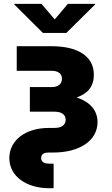

<svg xmlns="http://www.w3.org/2000/svg" viewBox="-20 -790 591 1014"><path d="M240.7 204.1H263.2V74.2H240.7C211.9 74.2 197.3 64 197.3 44.9C197.3 25.4 210.4 15.6 236.8 15.6H260.7C402.8 15.6 495.1 -48.8 495.1 -145C495.1 -210.9 450.7 -253.9 384.3 -275.4C439 -293.5 475.6 -329.1 475.6 -395.5C475.6 -498 383.3 -545.9 252.9 -545.9H68.4V-416H252.9C287.6 -416 307.1 -400.9 307.1 -374.5C307.1 -346.2 287.6 -330.1 252.9 -330.1H137.7V-200.2H267.1C305.2 -200.2 326.7 -185.1 326.7 -157.7C326.7 -129.9 305.2 -114.3 267.1 -114.3H236.8C117.2 -114.3 29.3 -50.8 29.3 44.9C29.3 140.6 118.2 204.1 240.7 204.1ZM199.2 -769.5H55.2V-766.6L206.5 -616.2H330.6L482.4 -766.6V-769.5H338.4L269 -687.5Z"/></svg>

Font: Inter ExtraBold
Style: Regular
Weight: 800
Designer: Rasmus Andersson
Foundry: rsms
Version: Version 4.001;git-9221beed3